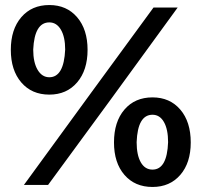

<svg xmlns="http://www.w3.org/2000/svg" viewBox="-20 -735 802 763"><path d="M328 -537Q328 -456 286.5 -407.5Q245 -359 176 -359Q106 -359 64.5 -407.5Q23 -456 23 -537Q23 -618 64.5 -666.5Q106 -715 176 -715Q245 -715 286.5 -666.5Q328 -618 328 -537ZM176 -428Q234 -428 239 -538Q239 -588 222 -617Q205 -646 176 -646Q117 -646 112 -538Q112 -487 129.5 -457.5Q147 -428 176 -428ZM171 0H75L347 -373L590 -705H686L421 -341ZM738 -169Q738 -88 696.5 -40Q655 8 586 8Q516 8 474.5 -40Q433 -88 433 -169Q433 -251 474.5 -299.5Q516 -348 586 -348Q655 -348 696.5 -299.5Q738 -251 738 -169ZM586 -61Q644 -61 648 -170Q648 -221 631.5 -250Q615 -279 586 -279Q527 -279 523 -170Q523 -119 539.5 -90Q556 -61 586 -61Z"/></svg>

Font: BLUETTI 2.0 Normal
Style: Normal
Weight: 400
Designer: Stijn de Vries
Foundry: tokotype
Version: Version 2.005;October 31, 2023;FontCreator 14.0.0.2814 64-bi